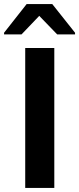

<svg xmlns="http://www.w3.org/2000/svg" viewBox="-24 -924 389 944"><path d="M100 0V-688H243V0ZM-4 -755V-763L107 -904H233L345 -763V-755H257L169 -846L82 -755Z"/></svg>

Font: Saira Expanded SemiBold
Style: Regular
Weight: 600
Width: 7
Designer: Hector Gatti with collaboration of the Omnibus-Type team
Foundry: Omnibus-Type
Version: Version 1.100; ttfautohint (v1.8.3)